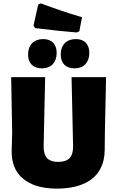

<svg xmlns="http://www.w3.org/2000/svg" viewBox="-20 -1103 693 1135"><path d="M52 -319 49 -216C47 -143 69 -86 116 -47C162 -8 229 12 316 12C468 12 597 -46 599 -216L600 -319L607 -647H403L412 -243C413 -209 406 -184 392 -169C378 -154 355 -146 324 -146C293 -146 271 -154 258 -169C244 -184 237 -209 238 -243L247 -647H46ZM178 -952 187 -937C290 -924 372 -916 433 -911L449 -918L465 -1001C378 -1027 297 -1054 222 -1083L206 -1076ZM339 -782C339 -729 368 -699 421 -699C477 -699 508 -736 508 -790C508 -841 480 -872 428 -872C373 -872 339 -837 339 -782ZM228 -699C284 -699 315 -736 315 -790C315 -841 287 -872 235 -872C180 -872 146 -837 146 -782C146 -729 175 -699 228 -699Z"/></svg>

Font: Luna Sans Black
Style: Regular
Weight: 900
Designer: Juan Pablo del Peral
Foundry: Huerta Tipografica
Version: Version 2.001; ttfautohint (v1.5)